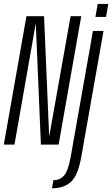

<svg xmlns="http://www.w3.org/2000/svg" viewBox="-48 -760 589 1009"><path d="M-28 0 91 -675H183.5L210.5 -42L323 -675H379L260 0H167L140 -637.5L28 0ZM225 229.5 232.5 187Q267 187 288.8 162.2Q310.5 137.5 324 62L440.5 -597.5H496L380 59.5Q362.5 161.5 325.2 195.5Q288 229.5 225 229.5ZM465.5 -739.5H521L509 -671H453.5Z"/></svg>

Font: Anybody Condensed Light
Style: Italic
Weight: 300
Width: 3
Italic angle: -10°
Designer: Tyler Finck
Foundry: Etcetera Type Company
Version: Version 1.010; ttfautohint (v1.8.3) -l 8 -r 50 -G 200 -x 14 